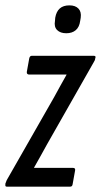

<svg xmlns="http://www.w3.org/2000/svg" viewBox="-30 -696 377 716"><path d="M-5 0Q-11 0 -10 -7V-11Q-8 -17 -5 -24L172 -334Q184 -356 195 -376Q206 -396 218 -417V-418Q201 -418 186 -418Q171 -418 154 -418H79Q69 -418 70 -428L79 -478Q81 -488 89 -488H319Q328 -488 326 -481L325 -478Q325 -472 319 -463L145 -157Q134 -136 121.5 -114.5Q109 -93 97 -71V-70Q113 -70 127 -70Q141 -70 157 -70H242Q252 -70 250 -60L241 -10Q240 0 232 0ZM217 -572Q195 -572 183 -584Q171 -596 175 -618L176 -630Q180 -653 193 -664.5Q206 -676 229 -676Q251 -676 262.5 -664Q274 -652 271 -630L269 -618Q266 -595 252.5 -583.5Q239 -572 217 -572Z"/></svg>

Font: Sofia Sans Extra Condensed Medium
Style: Italic
Weight: 500
Italic angle: -9°
Version: Version 4.100